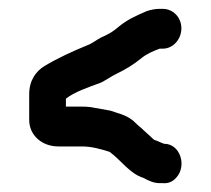

<svg xmlns="http://www.w3.org/2000/svg" viewBox="-20 -478 476 434"><path d="M348 -458H341C331 -458 321 -456 312 -453C289 -443 270 -435 250 -419C235 -406 226 -401 208 -393C200 -389 187 -379 178 -376C144 -362 111 -347 81 -329C61 -317 46 -296 46 -265V-207C46 -172 75 -147 112 -147H165C187 -147 208 -141 227 -135C228 -135 229 -134 230 -133C253 -116 274 -85 304 -76C315 -70 327 -64 341 -64H348C360 -63 370 -67 378 -76C403 -102 388 -153 351 -153C344 -155 338 -159 331 -161C330 -161 329 -162 327 -163C318 -172 308 -180 299 -189C292 -194 287 -200 280 -206C263 -219 249 -221 229 -228L184 -236C176 -237 170 -237 165 -237H129V-255C148 -270 180 -281 205 -290C214 -293 232 -306 243 -311C265 -322 279 -330 299 -346C311 -356 325 -362 341 -368H348C371 -368 390 -389 390 -414C390 -439 371 -458 348 -458Z"/></svg>

Font: Electronic
Style: Circ
Weight: 900
Version: Version 1.011